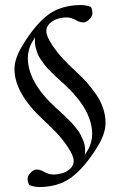

<svg xmlns="http://www.w3.org/2000/svg" viewBox="-20 -673 481 771"><path d="M320.8 -50.8Q331.1 -66.9 336.4 -76.9Q341.8 -86.9 345.9 -102.3Q350.1 -117.7 350.1 -134.8Q350.1 -231.9 237.8 -335Q235.8 -336.9 219.5 -351.6Q203.1 -366.2 198.7 -370.6Q194.3 -375 179.9 -389.4Q165.5 -403.8 160.4 -410.9Q155.3 -418 145.3 -431.9Q135.3 -445.8 131.3 -456.3Q127.4 -466.8 123.8 -480.2Q120.1 -493.7 120.1 -506.8Q120.1 -518.1 121.1 -523.9Q110.8 -507.8 105.5 -497.8Q100.1 -487.8 95.9 -472.4Q91.8 -457 91.8 -439.9Q91.8 -343.3 204.1 -240.2Q207 -237.8 220.5 -225.6Q233.9 -213.4 238.5 -208.7Q243.2 -204.1 255.6 -192.1Q268.1 -180.2 273.2 -173.6Q278.3 -167 288.1 -155.3Q297.9 -143.6 302.2 -134.5Q306.6 -125.5 312 -114Q317.4 -102.5 319.6 -91.1Q321.8 -79.6 321.8 -67.9Q321.8 -56.6 320.8 -50.8ZM306.2 3.9Q266.6 45.9 226.6 62Q186.5 78.1 138.2 78.1Q117.2 78.1 97.2 69.8Q90.8 57.1 90.8 43.9Q90.8 33.2 103 20.5Q115.2 7.8 127 7.8Q132.8 7.8 138.7 9.3Q144.5 10.7 147.5 12Q150.4 13.2 156 16.4Q161.6 19.5 163.1 20Q178.7 27.8 194.8 27.8Q211.9 27.8 229.7 22.7Q247.6 17.6 261.7 4.6Q275.9 -8.3 275.9 -25.9Q275.9 -46.9 253.9 -80.1Q231.9 -113.3 207.3 -139.4Q182.6 -165.5 153.8 -191.9Q38.1 -298.8 38.1 -396Q38.1 -435.5 67.6 -486.1Q97.2 -536.6 130.9 -574.2Q170.4 -618.7 212.2 -635.7Q253.9 -652.8 304.2 -652.8Q326.2 -652.8 345.2 -645Q351.1 -633.3 351.1 -619.1Q351.1 -608.4 338.9 -595.7Q326.7 -583 314.9 -583Q309.1 -583 303.2 -584.5Q297.4 -585.9 294.4 -587.2Q291.5 -588.4 285.9 -591.6Q280.3 -594.7 278.8 -595.2Q263.2 -603 247.1 -603Q230 -603 212.2 -597.7Q194.3 -592.3 180.2 -579.3Q166 -566.4 166 -548.8Q166 -527.8 188 -494.6Q210 -461.4 234.6 -435.3Q259.3 -409.2 288.1 -382.8Q311 -361.8 328.6 -342Q346.2 -322.3 364.7 -295.9Q383.3 -269.5 393.6 -239.7Q403.8 -210 403.8 -179.2Q403.8 -137.2 372.6 -85.7Q341.3 -34.2 306.2 3.9Z"/></svg>

Font: Crimson
Style: Roman
Weight: 400
Version: Version 0.8